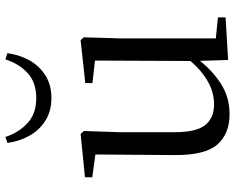

<svg xmlns="http://www.w3.org/2000/svg" viewBox="-98 -736 849 693"><g transform="rotate(-90 326.5 -389.5)"><path d="M260.9 14.6Q189.8 14.6 151.1 -29.8Q112.3 -74.2 113.3 -185.8L115.5 -483.7L137.7 -466.6L33.1 -481V-507.3L189.5 -523L200.2 -511.5L195.8 -380.4V-185.1Q195.8 -105.3 221.6 -73.3Q247.4 -41.4 296.3 -41.4Q342.8 -41.4 386.1 -68.1Q429.4 -94.9 464.9 -141.8L488.1 -103H461.7Q423.1 -51 373.2 -18.2Q323.3 14.6 260.9 14.6ZM456.4 9.3 452.8 -114.1V-115.5L454.4 -471.2L373.2 -480.3V-506.2L528.2 -523L538.4 -511.5L534.4 -380.4V-35L610.3 -27.4V0.2ZM157.1 -787.4 178.7 -794.4Q194.9 -745.5 229 -714.3Q263.1 -683.2 319.1 -683.2Q375.8 -683.2 409.6 -714.5Q443.3 -745.9 458.6 -794.4L481 -787.4Q475.6 -745 455.8 -709Q436 -672.9 401.9 -650.7Q367.7 -628.4 319.1 -628.4Q271.4 -628.4 236.7 -650.7Q202.1 -672.9 182.4 -709Q162.7 -745 157.1 -787.4Z"/></g></svg>

Font: Noto Serif HK
Style: Regular
Weight: 200
Designer: Ryoko NISHIZUKA 西塚涼子 (kana & ideographs); Frank Grießhammer (Latin, Greek & Cyrillic); Wenlong ZHANG 张文龙 (bopomofo); San
Foundry: Adobe
Version: Version 2.001;hotconv 1.1.0;makeotfexe 2.6.0